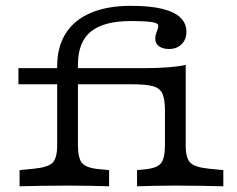

<svg xmlns="http://www.w3.org/2000/svg" viewBox="-20 -651 828 671"><path d="M216.1 -2.4Q162.9 -2.4 124.2 -1.6Q85.5 -0.8 48.4 0V-56.5L97.6 -61.3Q147.6 -66.1 163.7 -82.3Q179.8 -98.4 179.8 -142.7V-206.5H252.4V-142.7Q252.4 -98.4 266.9 -81Q281.5 -63.7 328.2 -59.7L361.3 -56.5V0Q329 -0.8 295.6 -1.6Q262.1 -2.4 216.1 -2.4ZM179.8 -206.5V-419.4Q179.8 -487.1 209.7 -534.3Q239.5 -581.5 297.2 -606Q354.8 -630.6 437.1 -630.6Q505.6 -630.6 548.4 -619.8Q591.1 -608.9 611.3 -588.7Q631.5 -568.5 631.5 -540.3Q631.5 -512.9 614.5 -496.4Q597.6 -479.8 571 -479.8Q548.4 -479.8 535.5 -489.5Q522.6 -499.2 522.6 -515.3Q522.6 -525.8 525.4 -533.5Q528.2 -541.1 530.6 -548Q533.1 -554.8 533.1 -561.3Q533.1 -570.2 510.9 -573.8Q488.7 -577.4 436.3 -577.4Q342.7 -577.4 297.6 -540.7Q252.4 -504 252.4 -425V-206.5ZM592.7 -2.4Q550.8 -2.4 519.4 -1.6Q487.9 -0.8 458.9 0V-56.5L483.9 -58.9Q529 -62.9 542.7 -80.6Q556.5 -98.4 556.5 -142.7V-206.5H629V-142.7Q629 -98.4 645.2 -82.3Q661.3 -66.1 711.3 -61.3L760.5 -56.5V0Q723.4 -0.8 684.7 -1.6Q646 -2.4 592.7 -2.4ZM556.5 -206.5V-263.7Q556.5 -303.2 548 -323Q539.5 -342.7 514.9 -349.6Q490.3 -356.5 441.1 -356.5L490.3 -412.9Q530.6 -412.9 567.3 -415.7Q604 -418.5 629 -424.2V-206.5ZM44.4 -356.5V-412.9H564.5V-356.5Z"/></svg>

Font: Playfair 5pt SemiExpanded Light
Style: Regular
Weight: 300
Width: 6
Designer: Claus Eggers Sørensen
Foundry: Claus Eggers Sørensen
Version: Version 2.203